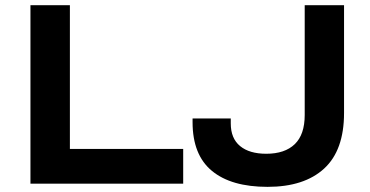

<svg xmlns="http://www.w3.org/2000/svg" viewBox="-20 -707 1424 739"><path d="M97.2 0V-687H249V-133.8H685.1V0ZM1009.8 12.2Q870.1 12.2 795.7 -49.3Q721.2 -110.8 721.2 -236.8V-251H868.2V-231.9Q868.2 -174.3 904.1 -144.8Q939.9 -115.2 1004.9 -115.2Q1076.2 -115.2 1114.5 -152.1Q1152.8 -189 1152.8 -264.2V-687H1304.2V-272Q1304.2 -128.4 1227.5 -58.1Q1150.9 12.2 1009.8 12.2Z"/></svg>

Font: Archivo Expanded SemiBold
Style: Regular
Weight: 600
Width: 7
Designer: Hector Gatti
Foundry: Omnibus-Type
Version: Version 2.001